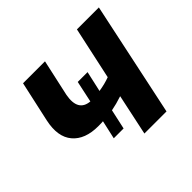

<svg xmlns="http://www.w3.org/2000/svg" viewBox="-130 -677 829 829"><g transform="rotate(-45 284.5 -262.0)"><path d="M430 -524H564L453 0H318L358 -188Q322 -176 290 -170L270 -79H210L229 -164Q219 -163 200 -163Q119 -163 80.5 -208.5Q42 -254 60 -338L101 -524H235L198 -356Q182 -269 251 -263L272 -361H332L311 -267Q349 -273 378 -284Z"/></g></svg>

Font: Raleway-v4020
Style: Bold Italic
Weight: 700
Italic angle: -12°
Designer: Matt McInerney, Pablo Impallari, Rodrigo Fuenzalida
Foundry: Matt McInerney, Pablo Impallari, Rodrigo Fuenzalida
Version: Version 4.020;PS 004.020;hotconv 1.0.88;makeotf.lib2.5.64775